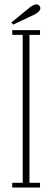

<svg xmlns="http://www.w3.org/2000/svg" viewBox="-20 -834 232 854"><path d="M34.5 0V-21H81V-679H34.5V-700H158V-679H111V-21H158V0ZM38 -724.5 30.5 -734 112 -800.5Q119 -806 127 -810.2Q135 -814.5 142 -814.5Q152.5 -814.5 157.5 -805Q159.5 -801.5 159.5 -797.5Q159.5 -788 149.2 -779.8Q139 -771.5 127.5 -766.5Z"/></svg>

Font: Imbue 50pt Thin
Style: Regular
Weight: 100
Designer: Tyler Finck
Foundry: Etcetera Type Company
Version: Version 1.102; ttfautohint (v1.8.3)